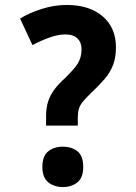

<svg xmlns="http://www.w3.org/2000/svg" viewBox="-20 -744 549 775"><path d="M166 -237V-277Q166 -309 174.5 -335Q183 -361 200 -383.5Q217 -406 243 -429Q267 -453 281.5 -470.5Q296 -488 302.5 -505.5Q309 -523 309 -546Q309 -573 292.5 -589Q276 -605 244 -605Q215 -605 181 -593Q147 -581 111 -562L61 -669Q98 -692 148.5 -708Q199 -724 249 -724Q341 -724 394.5 -678Q448 -632 448 -553Q448 -512 436.5 -482Q425 -452 403 -426Q381 -400 350 -371Q328 -350 315.5 -335Q303 -320 298.5 -305Q294 -290 294 -270V-237ZM234 11Q198 11 174.5 -8.5Q151 -28 151 -70Q151 -114 174.5 -133Q198 -152 234 -152Q269 -152 292.5 -133.5Q316 -115 316 -70Q316 -27 292.5 -8Q269 11 234 11Z"/></svg>

Font: Noto Sans Bengali SemiCondensed
Style: Bold
Weight: 700
Width: 4
Designer: Jelle Bosma - Monotype Design Team
Foundry: Monotype Imaging Inc.
Version: Version 2.003